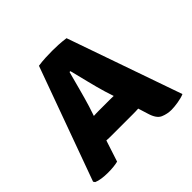

<svg xmlns="http://www.w3.org/2000/svg" viewBox="-144 -704 859 859"><g transform="rotate(-45 285.5 -274.0)"><path d="M211.5 -100Q203.5 -100 194.8 -100.2Q186 -100.5 178 -101L145 0Q131 3.5 114.8 5Q98.5 6.5 81 6.5Q61.5 6.5 42.2 3.8Q23 1 11 -4.5L5.5 -12.5L201 -550.5Q225 -554 248.2 -555Q271.5 -556 291 -556Q308.5 -556 329.2 -555Q350 -554 375.5 -550.5L565.5 -7Q548.5 0.5 523 4.5Q497.5 8.5 481.5 8.5Q455 8.5 430.8 -1.8Q406.5 -12 394 -54.5L379.5 -101Q371 -100.5 362.2 -100.2Q353.5 -100 345.5 -100ZM231 -263.5 216 -218Q224 -218.5 232.2 -218.8Q240.5 -219 248.5 -219H313.5Q321 -219 328 -218.8Q335 -218.5 342 -218.5L328.5 -260.5Q317 -299 305.2 -347Q293.5 -395 283.5 -434H278Q268 -396.5 255.2 -348.8Q242.5 -301 231 -263.5Z"/></g></svg>

Font: Signika Negative SC
Style: Bold
Weight: 700
Designer: Anna Giedryś
Foundry: Anna Giedryś
Version: Version 2.000; ttfautohint (v1.8.3) -l 8 -r 50 -G 200 -x 9 -